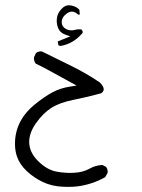

<svg xmlns="http://www.w3.org/2000/svg" viewBox="-20 -396 540 732"><path d="M294.9 -270.5Q295.4 -272 295.4 -273.9Q295.4 -278.3 291 -282.7L289.6 -284.2Q286.1 -284.2 279.8 -284.2Q273.4 -284.2 266.1 -282.2Q258.8 -280.3 252.9 -280.3Q241.2 -280.3 231.4 -285.6Q215.3 -294.4 215.3 -311.5Q215.3 -330.6 234.9 -344.7Q244.1 -351.6 254.4 -351.6Q264.6 -351.6 274.4 -343.3Q278.3 -339.8 280.5 -339.8Q282.7 -339.8 284.2 -341.3L282.7 -358.4Q272.9 -370.6 252 -375Q247.6 -376 242.7 -376Q228 -376 215.3 -362.8Q198.2 -345.2 196.8 -325.2Q196.3 -320.8 196.3 -316.9Q196.3 -300.8 202.6 -287.1Q205.6 -280.3 211.4 -274.4Q217.3 -268.6 227.5 -264.6L248 -257.3L200.7 -238.3L200.2 -237.3L202.6 -223.6L210 -220.7Q259.3 -228.5 294.9 -270.5ZM218.3 315.9Q228.5 316.4 237.8 316.4Q247.1 316.4 255.4 316.2Q263.7 315.9 272.5 314.9Q330.1 308.1 381.3 279.3L390.1 263.2Q390.6 261.2 390.6 259Q390.6 256.8 390.1 253.4Q389.2 246.1 384.3 240.2L370.1 232.9Q344.2 234.4 322.3 246.6Q296.4 261.2 262.2 262.7Q255.4 263.2 249 263.2Q222.2 263.2 195.3 258.3Q158.7 251.5 125 217.8Q91.3 184.1 91.3 145Q91.3 110.8 116.7 74.2Q143.6 36.1 175.3 15.6Q207 -4.9 261.2 -15.6Q315.4 -26.4 366.2 -40.5Q375.5 -47.9 375.5 -55.7Q375.5 -66.4 360.8 -81.5Q308.1 -117.2 252.2 -144.5Q196.3 -171.9 140.1 -199.7Q138.2 -200.2 134.8 -200.2Q131.3 -200.2 126.5 -198.7Q121.6 -197.3 117.2 -193.8L109.9 -178.2Q109.4 -176.3 109.4 -174.1Q109.4 -171.9 109.9 -168.5Q110.8 -160.6 115.7 -153.8Q149.4 -137.7 181.6 -119.4Q213.9 -101.1 272 -69.8L247.6 -65.9Q210.4 -60.5 179 -43.5Q147.5 -26.4 111.8 2.9Q76.7 31.7 59.1 64.5Q37.1 104.5 37.1 152.3Q37.1 179.2 44.9 201.2Q55.2 231 81.8 256.1Q108.4 281.2 142.6 297.6Q176.8 314 218.3 315.9Z"/></svg>

Font: NaikaiFont
Style: Light
Weight: 300
Version: Version 1.89